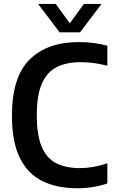

<svg xmlns="http://www.w3.org/2000/svg" viewBox="-20 -968 595 997"><path d="M381.5 9.5Q275.5 9.5 199.5 -28Q123.5 -65.5 82.8 -148.5Q42 -231.5 42 -368.5Q42 -567.5 133.5 -658.5Q225 -749.5 390 -749.5Q467 -749.5 537.5 -731V-626.5Q470 -645 398 -645Q323.5 -645 273 -618.8Q222.5 -592.5 196.8 -532.2Q171 -472 171 -370.5Q171 -265.5 196.8 -205.5Q222.5 -145.5 272.2 -120.2Q322 -95 394.5 -95Q429 -95 464 -101.2Q499 -107.5 537.5 -120V-15.5Q505 -4 464.5 2.8Q424 9.5 381.5 9.5ZM289.5 -800 178 -947.5H269.5L342.5 -847L415.5 -947.5H507L395.5 -800Z"/></svg>

Font: Encode Sans Semi Condensed SemiBold
Style: Regular
Weight: 600
Width: 4
Designer: Multiple Designers
Foundry: Impallari Type
Version: Version 3.000; ttfautohint (v1.8.3) -l 8 -r 50 -G 200 -x 14 